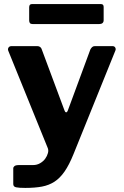

<svg xmlns="http://www.w3.org/2000/svg" viewBox="-20 -756 606 941"><path d="M104 165Q73 165 59 162Q45 159 45 146V69Q45 63 51 58Q57 53 74 53H142Q161 53 176.5 44Q192 35 201.5 22Q211 9 215 -6Q219 -21 213 -33L21 -506Q17 -515 21.5 -522.5Q26 -530 37 -530H163Q171 -530 177 -525.5Q183 -521 185 -513L296 -215Q299 -206 304 -205.5Q309 -205 313 -216L423 -514Q427 -521 432 -525.5Q437 -530 445 -530H531Q541 -530 545 -522.5Q549 -515 545 -507L340 0Q319 52 296.5 84.5Q274 117 247 134.5Q220 152 185.5 158.5Q151 165 104 165ZM488 -722V-657Q488 -638 465 -638H141Q131 -638 127 -642.5Q123 -647 123 -656V-720Q123 -736 136 -736H475Q488 -736 488 -722Z"/></svg>

Font: Libre Franklin Thin
Style: Bold
Weight: 700
Version: Version 3.000